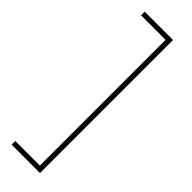

<svg xmlns="http://www.w3.org/2000/svg" viewBox="-292 -723 890 890"><g transform="rotate(45 153.0 -278.0)"><path d="M36 134H197V-690H36V-714H222V158H36Z"/></g></svg>

Font: Noto Sans Khmer ExtraCondensed Thin
Style: Regular
Weight: 250
Width: 2
Designer: Danh Hong and the Monotype Design Team
Foundry: Monotype Imaging Inc.
Version: Version 2.004